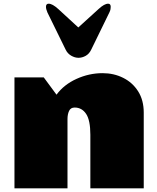

<svg xmlns="http://www.w3.org/2000/svg" viewBox="-20 -1030 861 1050"><path d="M474.1 -293Q474.1 -372.6 450.9 -407.2Q427.7 -441.9 388.2 -441.9Q366.2 -441.9 357.7 -423.3Q349.1 -404.8 349.1 -378.9V0H59.1V-606.9H219.2L289.1 -512.2Q329.6 -567.4 398.4 -598.6Q467.3 -629.9 541 -629.9Q602.5 -629.9 653.8 -604.2Q705.1 -578.6 735.6 -530.3Q766.1 -481.9 766.1 -414.1V0H474.1ZM239.3 -961.9Q231.4 -980.5 231.4 -992.7Q231.4 -1009.8 246.1 -1009.8Q266.6 -1009.8 298.3 -981L408.2 -879.9L519.5 -981Q550.8 -1009.8 571.3 -1009.8Q585.4 -1009.8 585.4 -992.7Q585.4 -986.8 584.2 -979.2Q583 -971.7 578.1 -961.9L478.5 -757.8Q467.8 -735.4 448.5 -724.6Q429.2 -713.9 409.2 -713.9Q389.6 -713.9 369.6 -725.3Q349.6 -736.8 339.4 -757.8Z"/></svg>

Font: Rammetto One
Style: Regular
Weight: 400
Designer: Vernon Adams
Foundry: Vernon Adams
Version: Version 1.100; ttfautohint (v1.8.4.7-5d5b)